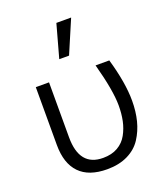

<svg xmlns="http://www.w3.org/2000/svg" viewBox="-150 -910 874 1026"><g transform="rotate(-20 287.0 -397.0)"><path d="M72.3 -196.3V-525.4H147.5V-212.9Q147.5 -46.9 282.2 -46.9Q331.1 -46.9 365.7 -66.9Q400.4 -86.9 419.4 -121.6Q438.5 -156.2 446.8 -195.8Q455.1 -235.4 455.1 -282.2Q455.1 -368.2 412.1 -525.4H490.2Q531.2 -383.8 531.2 -282.2Q531.2 -220.7 518.1 -168.9Q504.9 -117.2 477.1 -74.2Q449.2 -31.2 399.4 -6.8Q349.6 17.6 282.2 17.6Q177.7 17.6 125 -37.1Q72.3 -91.8 72.3 -196.3ZM241.2 -623 293 -810.5H377L296.9 -623Z"/></g></svg>

Font: Gothic A1
Style: Regular
Weight: 400
Designer: HanYang I&C Co.,Ltd.
Foundry: HanYang I&C Co.,Ltd.
Version: Version 2.50